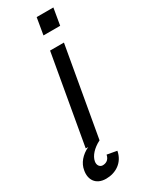

<svg xmlns="http://www.w3.org/2000/svg" viewBox="-271 -716 729 936"><g transform="rotate(-30 93.5 -248.0)"><path d="M109 -580H203L219 -674H125ZM-48 89C-57 137 -33 178 25 178C80 178 129 147 140 87L85 77C79 107 58 113 43 113C28 113 15 99 19 77C24 49 50 20 89 0H90L178 -500H100L12 0H26C-15 20 -42 51 -48 89Z"/></g></svg>

Font: Uncut Sans
Style: Italic
Weight: 400
Italic angle: -10°
Designer: Kasper Nordkvist
Foundry: Uncut Type
Version: Version 1.111;FEAKit 1.0